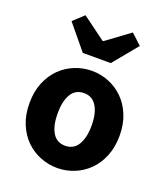

<svg xmlns="http://www.w3.org/2000/svg" viewBox="-141 -857 837 967"><g transform="rotate(20 277.5 -374.0)"><path d="M278 12Q231 12 187 -5.5Q143 -23 109.5 -56Q76 -89 56 -137.5Q36 -186 36 -248Q36 -310 56 -358.5Q76 -407 109.5 -440Q143 -473 187 -490.5Q231 -508 278 -508Q325 -508 368.5 -490.5Q412 -473 445.5 -440Q479 -407 499 -358.5Q519 -310 519 -248Q519 -186 499 -137.5Q479 -89 445.5 -56Q412 -23 368.5 -5.5Q325 12 278 12ZM278 -107Q323 -107 346 -145Q369 -183 369 -248Q369 -313 346 -351Q323 -389 278 -389Q232 -389 209.5 -351Q187 -313 187 -248Q187 -183 209.5 -145Q232 -107 278 -107ZM202 -577 94 -708 150 -760 275 -668H279L404 -760L460 -708L352 -577Z"/></g></svg>

Font: hySource Sans Pro
Style: Bold
Weight: 700
Designer: Paul D. Hunt
Foundry: Adobe Systems Incorporated
Version: Version 2.021;PS 2.000;hotconv 1.0.86;makeotf.lib2.5.63406